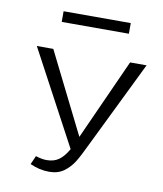

<svg xmlns="http://www.w3.org/2000/svg" viewBox="-74 -677 635 746"><g transform="rotate(10 244.0 -304.0)"><path d="M382 -574H117V-616H382ZM471 -465 305 -125Q282 -76 266.5 -51Q251 -26 227.5 -9Q204 8 170 8Q131 8 94 -9L109 -43Q133 -35 152 -35Q181 -35 200.5 -49Q220 -63 237 -93L38 -465H103L262 -146L406 -465Z"/></g></svg>

Font: Ysabeau SC Semilight
Style: Regular
Weight: 300
Designer: Christian Thalmann (Catharsis Fonts)
Version: Version 0.003